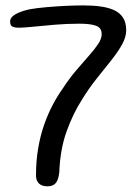

<svg xmlns="http://www.w3.org/2000/svg" viewBox="-20 -654 490 693"><path d="M150 18.5Q140 18.5 130.8 14.8Q121.5 11 115.8 2.2Q110 -6.5 110 -21.5Q110 -74 117.8 -119Q125.5 -164 139 -202.8Q152.5 -241.5 169.8 -274.5Q187 -307.5 206.5 -334.5Q231 -372 255.8 -401Q280.5 -430 301.2 -453.2Q322 -476.5 334.5 -495.5Q347 -514.5 347 -530.5Q347 -554 326.2 -561.2Q305.5 -568.5 267.5 -568.5Q222 -568.5 177.8 -564.8Q133.5 -561 99.2 -557.5Q65 -554 48.5 -554Q33 -554 24.8 -558Q16.5 -562 16.5 -576.5Q16.5 -591.5 35.8 -602.5Q55 -613.5 87 -620.5Q112.5 -625 146.5 -628Q180.5 -631 216 -632.8Q251.5 -634.5 280.5 -634.5Q315.5 -634.5 344 -630.5Q372.5 -626.5 393 -616.8Q413.5 -607 424.5 -589.5Q435.5 -572 435.5 -544.5Q435.5 -520 420.2 -492.8Q405 -465.5 380.5 -435Q356 -404.5 328 -369.2Q300 -334 275 -293Q243.5 -244 220.2 -179.2Q197 -114.5 194 -32Q192 -14.5 187 -3Q182 8.5 173 13.5Q164 18.5 150 18.5Z"/></svg>

Font: Gluten Thin Light
Style: Regular
Weight: 300
Version: Version 1.300